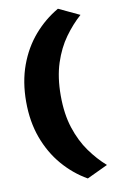

<svg xmlns="http://www.w3.org/2000/svg" viewBox="-100 -839 627 1030"><g transform="rotate(-10 213.5 -324.0)"><path d="M292 139Q217.5 96.5 160 29.5Q102.5 -37.5 70 -126Q37.5 -214.5 37.5 -323Q37.5 -432 70 -520.8Q102.5 -609.5 160 -676Q217.5 -742.5 292 -785.5L405.5 -732Q358 -690 317 -633.2Q276 -576.5 251 -500Q226 -423.5 226 -323Q226 -223 251 -146.5Q276 -70 317 -13Q358 44 405.5 85.5Z"/></g></svg>

Font: Commissioner ExtraBold
Style: Regular
Weight: 800
Designer: Kostas Bartsokas
Foundry: Kostas Bartsokas
Version: Version 1.000; ttfautohint (v1.8.3)